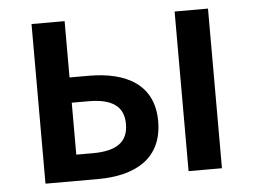

<svg xmlns="http://www.w3.org/2000/svg" viewBox="-44 -605 869 659"><g transform="rotate(-5 390.5 -275.0)"><path d="M87 0H267C398 0 491 -52 491 -180C491 -305 398 -356 267 -356H201V-550H87ZM201 -90V-269H258C340 -269 380 -241 380 -180C380 -118 340 -90 258 -90ZM580 0H695V-550H580Z"/></g></svg>

Font: Noto Sans CJK KR Medium
Style: Regular
Weight: 500
Designer: Ryoko NISHIZUKA (kana & ideographs); Paul D. Hunt (Latin, Greek & Cyrillic); Wenlong ZHANG (bopomofo); Sandoll Communica
Foundry: Adobe Systems Incorporated
Version: Version 1.004;PS 1.004;hotconv 1.0.82;makeotf.lib2.5.63406